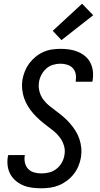

<svg xmlns="http://www.w3.org/2000/svg" viewBox="-20 -1006 540 1034"><path d="M204 8Q178 8 153.5 5Q129 2 107 -7Q85 -16 66.5 -31Q48 -46 36.5 -66.5Q25 -87 21.5 -111.5Q18 -136 22 -161Q23 -164 23.5 -166.5Q24 -169 24 -171H114Q114 -170 113.5 -168.5Q113 -167 113 -166Q110 -146 115 -127Q120 -108 133 -95Q146 -82 165 -77Q184 -72 204 -72Q224 -72 245.5 -77.5Q267 -83 284.5 -97Q302 -111 313 -130.5Q324 -150 327 -171Q332 -197 324.5 -221.5Q317 -246 302.5 -265.5Q288 -285 269.5 -300Q251 -315 231.5 -329.5Q212 -344 194 -360Q176 -376 160 -394Q144 -412 131 -433Q118 -454 110 -477Q102 -500 99.5 -525.5Q97 -551 101 -577Q105 -600 114 -622.5Q123 -645 137.5 -664.5Q152 -684 171.5 -700Q191 -716 213.5 -726Q236 -736 259.5 -739.5Q283 -743 306 -743Q330 -743 354 -739.5Q378 -736 399.5 -727Q421 -718 438.5 -703.5Q456 -689 466.5 -668.5Q477 -648 480 -624Q483 -600 479 -575Q479 -573 478.5 -570.5Q478 -568 477 -566H387Q388 -567 388 -568.5Q388 -570 388 -571Q391 -590 387.5 -608Q384 -626 372 -639Q360 -652 342 -657.5Q324 -663 306 -663Q286 -663 265.5 -657Q245 -651 229 -636.5Q213 -622 203 -603Q193 -584 190 -564Q186 -538 192.5 -513.5Q199 -489 213.5 -469.5Q228 -450 247 -435Q266 -420 285.5 -405.5Q305 -391 323 -375.5Q341 -360 357 -341.5Q373 -323 386 -302.5Q399 -282 407 -259Q415 -236 417.5 -210.5Q420 -185 416 -159Q412 -135 402.5 -112Q393 -89 377.5 -69Q362 -49 341.5 -33.5Q321 -18 298 -8.5Q275 1 251 4.5Q227 8 204 8ZM311 -790 264 -840 422 -986 482 -924Z"/></svg>

Font: Iosevka Curly Medium Oblique
Style: Regular
Weight: 500
Italic angle: -9°
Monospace: yes
Designer: Belleve Invis
Foundry: Belleve Invis
Version: Version 11.1.0; ttfautohint (v1.8.3)